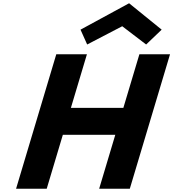

<svg xmlns="http://www.w3.org/2000/svg" viewBox="-20 -1158 1063 1178"><path d="M474 -976 514.8 -885 729.9 -997 876.6 -885 971.9 -976 772.1 -1138ZM365.6 -331H687.4L588.4 0H776.4L1023.2 -825H835.2L736.8 -496H414.9L513.3 -825H325.3L78.6 0H266.6Z"/></svg>

Font: Hussar
Style: BdSuprExtOblThree
Weight: 700
Foundry: Cannot Into Space Fonts
Version: Version 2.00